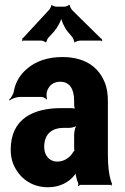

<svg xmlns="http://www.w3.org/2000/svg" viewBox="-20 -778 528 808"><path d="M434 -128V-352C434 -383 430 -410 420 -433C392 -501 331 -538 242 -538C179 -538 128 -519 93 -488C68 -467 46 -436 39 -397C37 -382 26 -365 18 -358L20 -355C28 -362 49 -370 64 -370H154C162 -370 173 -364 176 -359L178 -361C176 -366 175 -383 177 -390C184 -419 206 -434 233 -434C273 -434 292 -404 292 -353V-338C292 -331 294 -318 298 -314L301 -317C298 -321 286 -323 280 -323H238C121 -323 25 -279 25 -148C25 -125 29 -104 37 -85C61 -30 111 10 182 10C232 10 269 -11 293 -40C296 -44 301 -50 302 -54L298 -55C297 -51 299 -43 300 -37C302 -26 305 -16 309 -7C310 -5 309 1 308 3L311 5C312 3 316 0 319 0H446C448 0 449 2 450 3L452 1C451 0 450 -2 450 -4C450 -5 452 -7 452 -7L449 -10C438 -43 434 -80 434 -128ZM166 -159C166 -218 202 -240 250 -240H273C284 -240 303 -246 308 -253L305 -256C298 -249 292 -225 292 -211V-162C292 -159 292 -145 294 -143L297 -146C295 -148 290 -141 288 -138C274 -115 251 -98 220 -98C190 -98 166 -122 166 -159ZM406 -615 283 -736C280 -740 272 -753 274 -756L270 -758C268 -754 256 -750 252 -750H216C212 -750 200 -754 198 -757L196 -756C197 -753 190 -740 187 -737L77 -618C76 -617 75 -617 74 -617L73 -614C73 -613 75 -612 75 -611C75 -609 73 -607 72 -606L74 -604C75 -605 76 -607 78 -607H154C158 -607 170 -603 172 -600L176 -601C174 -604 181 -617 184 -620L208 -646C221 -661 240 -694 240 -710H236C236 -694 252 -660 264 -646L285 -621C287 -617 294 -604 292 -601L295 -599C296 -603 311 -607 316 -607H405C406 -607 407 -605 408 -604L411 -607C410 -608 408 -609 408 -610C408 -611 409 -611 410 -612L408 -615Z"/></svg>

Font: Asimov
Style: EdgeExtreme
Weight: 500
Designer: Google
Version: Version 2.000980: 2014